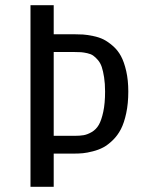

<svg xmlns="http://www.w3.org/2000/svg" viewBox="-20 -720 610 740"><path d="M264.5 -588Q284.5 -588 300 -587Q315.5 -586 338.8 -581.2Q362 -576.5 379 -568Q396 -559.5 415 -543Q434 -526.5 446.2 -503.8Q458.5 -481 466.5 -446Q474.5 -411 474.5 -367Q474.5 -321 466.5 -283.8Q458.5 -246.5 446 -222.2Q433.5 -198 414.8 -179.8Q396 -161.5 378.2 -152Q360.5 -142.5 338 -136.8Q315.5 -131 299.5 -129.5Q283.5 -128 264.5 -128H187V0H97.5V-700H187V-588ZM267 -196.5Q288 -196.5 302.5 -199Q317 -201.5 333.8 -211.2Q350.5 -221 360.8 -238.8Q371 -256.5 378 -289Q385 -321.5 385 -367Q385 -398 381.2 -422Q377.5 -446 372.2 -461.8Q367 -477.5 357.2 -488.8Q347.5 -500 338.8 -506Q330 -512 316.2 -515Q302.5 -518 292.5 -518.8Q282.5 -519.5 267 -519.5H187V-196.5Z"/></svg>

Font: League Mono Narrow
Style: Regular
Weight: 400
Width: 3
Designer: Tyler Finck
Foundry: The League of Moveable Type / Tyler Finck
Version: Version 2.210